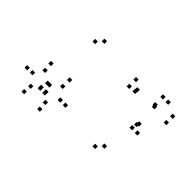

<svg xmlns="http://www.w3.org/2000/svg" viewBox="-204 -881 1028 1028"><g transform="rotate(-45 310.0 -367.0)"><path d="M64.5 -645.5V-665.5H44.5V-645.5ZM110 -641V-661H90V-641ZM168 -686V-706H148V-686ZM224.5 -647V-667H204.5V-647ZM145.5 -597.5V-617.5H125.5V-597.5ZM138.5 -597.5V-617.5H118.5V-597.5ZM138.5 -562V-582H118.5V-562ZM146 -562V-582H126V-562ZM230.5 -519.5V-539.5H210.5V-519.5ZM169.5 -477V-497H149.5V-477ZM104 -524.5V-544.5H84V-524.5ZM57.5 -520V-540H37.5V-520ZM169.5 -438V-458H149.5V-438ZM281 -517.5V-537.5H261V-517.5ZM185.5 -588.5V-608.5H165.5V-588.5ZM185.5 -575V-595H165.5V-575ZM272.5 -650.5V-670.5H252.5V-650.5ZM166.5 -724.5V-744.5H146.5V-724.5ZM126 -169.5V-189.5H106V-169.5ZM162 -135.5V-155.5H142V-135.5ZM559 -532.5V-552.5H539V-532.5ZM523 -566.5V-586.5H503V-566.5ZM533.5 -267.5V-287.5H513.5V-267.5ZM482.5 -267.5V-287.5H462.5V-267.5ZM337 -100V-120H317V-100ZM337 -60.5V-80.5H317V-60.5ZM570 -60.5V-80.5H550V-60.5ZM570 -100V-120H550V-100ZM511 -100V-120H491V-100ZM500.5 -95V-115H480.5V-95ZM366 -95V-115H346V-95ZM377.5 -88.5V-108.5H357.5V-88.5ZM499.5 -224.5V-244.5H479.5V-224.5ZM485.5 -226.5V-246.5H465.5V-226.5ZM485.5 10V-10H465.5V10ZM533.5 10V-10H513.5V10Z"/></g></svg>

Font: Monaspace Krypton Dots Var
Style: Regular
Weight: 400
Designer: Riley Cran and the Lettermatic Team
Version: Version 1.100 (Monaspace Krypton Dots)